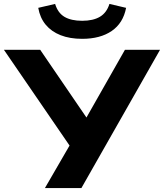

<svg xmlns="http://www.w3.org/2000/svg" viewBox="-40 -959 836 979"><path d="M189 0 328 -240 331 -193 -20 -705H165L415 -339H389L597 -705H776L375 0ZM379 -761Q316 -761 269 -779.5Q222 -798 193 -833Q164 -868 155 -919L241 -939Q255 -893 289 -873Q323 -853 379 -853Q435 -853 469.5 -873.5Q504 -894 518 -939L603 -919Q588 -841 529.5 -801Q471 -761 379 -761Z"/></svg>

Font: Nunito Sans 10pt SemiExpanded ExtraBold
Style: Regular
Weight: 800
Width: 6
Designer: Vernon Adams
Foundry: Vernon Adams
Version: Version 3.101;gftools[0.9.27]